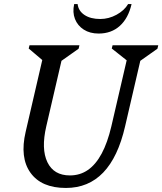

<svg xmlns="http://www.w3.org/2000/svg" viewBox="-20 -914 803 950"><path d="M107 -262 197 -651 221 -590 122 -674 126 -690H373L369 -673L253 -591L293 -651L209 -289Q183 -177 214.5 -111.5Q246 -46 326 -46Q376 -46 415 -73Q454 -100 483 -154Q512 -208 531 -289L615 -651L639 -590L533 -674L537 -690H763L759 -673L643 -591L683 -651L599 -289Q529 16 306 16Q185 16 131 -59Q77 -134 107 -262ZM468 -748Q425 -748 394.5 -767.5Q364 -787 351 -820Q338 -853 347 -894H364Q368 -860 398 -840Q428 -820 476 -820Q518 -820 556.5 -841Q595 -862 614 -894H631Q615 -824 573 -786Q531 -748 468 -748Z"/></svg>

Font: Platypi Light
Style: Italic
Weight: 300
Italic angle: -13°
Designer: David Sargent
Foundry: Bolt Cutter Type
Version: Version 1.200